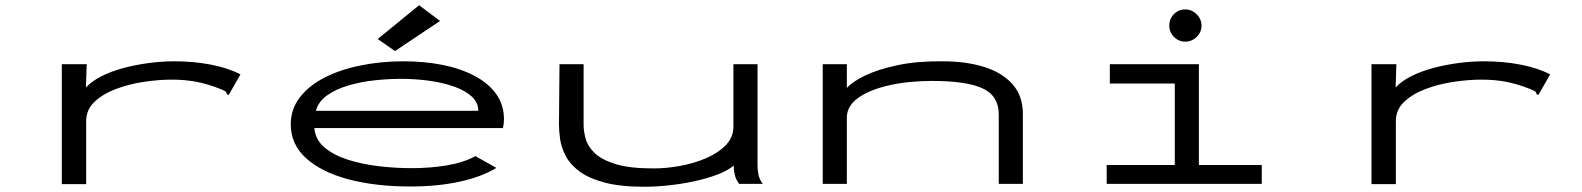

<svg xmlns="http://www.w3.org/2000/svg" viewBox="-20 -702 6040 733"><path d="M216 -457H311L308 -368Q330 -392 367.5 -411Q405 -430 452 -442.5Q499 -455 549 -461.5Q599 -468 646 -468Q718 -468 784 -455.5Q850 -443 898 -418L858 -348L852 -339L846 -343Q845 -351 838.5 -354.5Q832 -358 817 -364Q771 -382 728.5 -390Q686 -398 636 -398Q586 -398 529 -389.5Q472 -381 422 -362Q372 -343 340.5 -313Q309 -283 309 -240V1H216Z M1547 10Q1413 10 1310 -17.5Q1207 -45 1148.5 -98Q1090 -151 1090 -227Q1090 -285 1124.5 -330Q1159 -375 1218.5 -405.5Q1278 -436 1356 -452Q1434 -468 1521 -468Q1599 -468 1668 -454.5Q1737 -441 1790.5 -413Q1844 -385 1874 -343.5Q1904 -302 1904 -246Q1904 -238 1903 -229.5Q1902 -221 1900 -213H1180Q1184 -169 1218.5 -139.5Q1253 -110 1307.5 -92.5Q1362 -75 1426 -67.5Q1490 -60 1551 -60Q1622 -60 1685.5 -70.5Q1749 -81 1795 -106L1875 -61Q1817 -26 1733 -8Q1649 10 1547 10ZM1186 -279H1806Q1806 -311 1780.5 -334Q1755 -357 1712 -372Q1669 -387 1616.5 -394Q1564 -401 1511 -401Q1464 -401 1411.5 -395.5Q1359 -390 1311 -376Q1263 -362 1229.5 -338.5Q1196 -315 1186 -279ZM1488 -507 1422 -553 1580 -682 1660 -622Z M2439 11Q2347 11 2286.5 -5.5Q2226 -22 2191 -48.5Q2156 -75 2139.5 -107Q2123 -139 2118.5 -170Q2114 -201 2114 -226L2116 -457H2208V-226Q2208 -201 2216 -172Q2224 -143 2250.5 -117.5Q2277 -92 2330.5 -75.5Q2384 -59 2475 -59Q2523 -59 2576 -68.5Q2629 -78 2675.5 -98Q2722 -118 2751 -148Q2780 -178 2780 -219V-457H2872V-71Q2872 -53 2875.5 -35.5Q2879 -18 2892 0H2802Q2789 -17 2785 -35Q2781 -53 2781 -70Q2759 -51 2720 -36Q2681 -21 2633 -10.5Q2585 0 2534.5 5.5Q2484 11 2439 11Z M3121 0V-457H3213V-366Q3234 -390 3282.5 -413.5Q3331 -437 3406 -453Q3481 -469 3579 -468Q3668 -468 3737 -446.5Q3806 -425 3845.5 -380.5Q3885 -336 3885 -267V0H3793V-265Q3793 -336 3731.5 -364.5Q3670 -393 3539 -393Q3447 -393 3373 -376Q3299 -359 3256 -328Q3213 -297 3213 -253V0Z M4205 0V-72H4465V-383H4217V-457H4557V-72H4797V0ZM4505 -543Q4480 -543 4462 -561Q4444 -579 4444 -604Q4444 -630 4461.5 -648Q4479 -666 4505 -666Q4530 -666 4548.5 -647.5Q4567 -629 4567 -604Q4567 -579 4548.5 -561Q4530 -543 4505 -543Z M5216 -457H5311L5308 -368Q5330 -392 5367.5 -411Q5405 -430 5452 -442.5Q5499 -455 5549 -461.5Q5599 -468 5646 -468Q5718 -468 5784 -455.5Q5850 -443 5898 -418L5858 -348L5852 -339L5846 -343Q5845 -351 5838.5 -354.5Q5832 -358 5817 -364Q5771 -382 5728.5 -390Q5686 -398 5636 -398Q5586 -398 5529 -389.5Q5472 -381 5422 -362Q5372 -343 5340.5 -313Q5309 -283 5309 -240V1H5216Z"/></svg>

Font: Inconsolata UltraExpanded
Style: Regular
Weight: 400
Width: 9
Monospace: yes
Designer: Raph Levien, Cyreal, Brenton Simpson
Foundry: Raph Levien, Cyreal, Google
Version: Version 3.000; ttfautohint (v1.8.2.53-6de2)